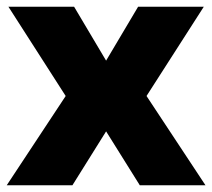

<svg xmlns="http://www.w3.org/2000/svg" viewBox="-30 -550 630 570"><path d="M380 -530H575L405 -265L580 0H385L285 -160L185 0H-10L165 -265L-5 -530H190L285 -370Z"/></svg>

Font: Russo One
Style: Regular
Weight: 400
Designer: Jovanny lemonad
Foundry: Jovanny Lemonad
Version: Version 1.001